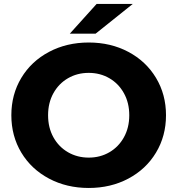

<svg xmlns="http://www.w3.org/2000/svg" viewBox="-20 -925 885 958"><path d="M36.6 -350Q36.6 -453.7 86.4 -536.5Q136.3 -619.3 224.6 -666.1Q312.8 -712.9 422.7 -712.9Q532.6 -712.9 620.6 -666.1Q708.6 -619.3 758.4 -536.5Q808.3 -453.6 808.3 -350Q808.3 -246.3 758.4 -163.5Q708.6 -80.7 620.5 -33.9Q532.4 12.9 422.7 12.9Q312.8 12.9 224.6 -33.9Q136.3 -80.7 86.4 -163.5Q36.6 -246.4 36.6 -350ZM625 -350Q625 -411.9 598.4 -459.8Q571.9 -507.8 525.8 -534.6Q479.8 -561.4 422.5 -561.4Q365.3 -561.4 319.2 -534.6Q273 -507.8 246.4 -459.8Q219.9 -411.9 219.9 -350Q219.9 -288.1 246.4 -240.2Q273 -192.2 319.3 -165.4Q365.6 -138.6 422.8 -138.6Q480 -138.6 525.9 -165.4Q571.9 -192.2 598.4 -240.2Q625 -288.1 625 -350ZM462.1 -905.4H642.4L457 -757H328.3Z"/></svg>

Font: iiserrat Thin
Style: Regular
Weight: 100
Designer: Akira Ohta
Foundry: Akira Ohta
Version: Version 1.200;Glyphs 3.3.1 (3343)